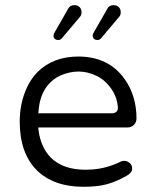

<svg xmlns="http://www.w3.org/2000/svg" viewBox="-20 -716 593 737"><path d="M217.8 -569.3 286.1 -650.4Q293 -657.2 293 -668.9Q293 -681.6 285.2 -689Q277.3 -696.3 265.6 -696.3Q248 -696.3 241.2 -681.6Q241.2 -681.6 191.4 -594.7Q185.5 -585 185.5 -578.1Q185.5 -571.3 190.4 -566.9Q195.3 -562.5 203.6 -562.5Q211.9 -562.5 217.8 -569.3ZM335.9 -580.1Q335.9 -562.5 355.5 -562.5Q362.3 -562.5 368.2 -569.3L436.5 -650.4Q443.4 -657.2 443.4 -668.9Q443.4 -681.6 435.5 -689Q427.7 -696.3 416 -696.3Q398.4 -696.3 391.6 -681.6Q391.6 -681.6 341.8 -594.7Q335.9 -585 335.9 -580.1ZM487.3 -69.3Q487.3 -82 478.5 -89.8Q468.8 -98.6 457 -98.6Q449.2 -98.6 443.4 -95.7Q390.6 -69.3 333 -65.4Q321.3 -64.5 307.6 -64.5Q221.7 -64.5 174.8 -111.3Q136.7 -150.4 127.9 -215.8L127 -226.6H467.8Q484.4 -226.6 494.1 -236.8Q503.9 -247.1 503.9 -261.7Q503.9 -348.6 458 -413.1Q396.5 -499 280.3 -499Q184.6 -499 124 -439.5Q78.1 -392.6 61.5 -312.5Q55.7 -281.2 55.7 -249Q55.7 -128.9 121.1 -62.5Q186.5 1 299.8 1Q354.5 1 390.1 -8.8Q425.8 -18.6 465.8 -41Q487.3 -52.7 487.3 -69.3ZM429.7 -324.2Q431.6 -315.4 432.1 -309.6Q432.6 -303.7 432.6 -300.8Q432.6 -293 426.8 -287.1Q420.9 -281.2 411.1 -281.2H127Q128.9 -302.7 130.9 -314Q132.8 -325.2 135.7 -335Q154.3 -398.4 210.9 -425.8Q210.9 -425.8 210.9 -425.8Q247.1 -441.4 281.7 -441.4Q316.4 -441.4 350.6 -424.8Q384.8 -408.2 407.2 -375Q422.9 -353.5 429.7 -324.2Z"/></svg>

Font: FakePearl
Style: ExtraLight
Weight: 300
Version: Version 1.2